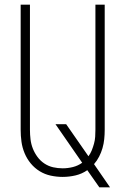

<svg xmlns="http://www.w3.org/2000/svg" viewBox="-20 -755 540 827"><path d="M454 52H408L356 -22Q333 -6 305.5 0.5Q278 7 250 7Q224 7 198.5 1.5Q173 -4 151 -17.5Q129 -31 112.5 -51Q96 -71 86 -95Q76 -119 72.5 -144.5Q69 -170 69 -196V-735H109V-196Q109 -175 111.5 -154.5Q114 -134 121.5 -115Q129 -96 141.5 -79Q154 -62 171.5 -50.5Q189 -39 209 -34.5Q229 -30 250 -30Q272 -30 294 -35.5Q316 -41 334 -54L219 -220H265L361 -82Q370 -94 375.5 -108Q381 -122 385 -136.5Q389 -151 390 -166Q391 -181 391 -196V-735H431V-196Q431 -176 429 -156Q427 -136 421.5 -117Q416 -98 407 -80.5Q398 -63 385 -48Z"/></svg>

Font: Iosevka Term Curly Extralight
Style: Regular
Weight: 200
Designer: Belleve Invis
Foundry: Belleve Invis
Version: Version 32.3.0